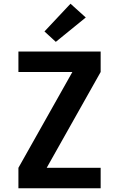

<svg xmlns="http://www.w3.org/2000/svg" viewBox="-20 -1012 640 1032"><path d="M79 0V-110L369 -625H79V-735H521V-625L231 -110H521V0ZM280 -787 219 -843 359 -992 441 -918Z"/></svg>

Font: Iosevka Custom XBdEx
Style: Regular
Weight: 800
Width: 7
Monospace: yes
Designer: Belleve Invis
Foundry: Belleve Invis
Version: Version 11.2.4; ttfautohint (v1.8.4)